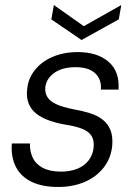

<svg xmlns="http://www.w3.org/2000/svg" viewBox="-20 -731 539 763"><path d="M211 12Q148 12 105.5 -8.5Q63 -29 43 -68Q23 -107 27 -161H99Q98 -130 110 -104.5Q122 -79 150 -64Q178 -49 222 -49Q259 -49 287.5 -60.5Q316 -72 332.5 -94Q349 -116 352 -144Q355 -174 343 -192Q331 -210 304.5 -220Q278 -230 238 -236Q204 -242 174.5 -252.5Q145 -263 124.5 -279Q104 -295 94 -319.5Q84 -344 88 -377Q92 -419 118.5 -452.5Q145 -486 189 -505Q233 -524 289 -524Q367 -524 411.5 -485.5Q456 -447 451 -375H381Q384 -416 358 -440Q332 -464 280 -464Q228 -464 196 -441.5Q164 -419 160 -384Q158 -362 168.5 -345Q179 -328 204.5 -316.5Q230 -305 271 -297Q306 -291 336.5 -281.5Q367 -272 388 -255.5Q409 -239 419 -214Q429 -189 426 -152Q421 -102 392 -65Q363 -28 316.5 -8Q270 12 211 12ZM462 -711 452 -654 304 -572 184 -654 194 -711 313 -627Z"/></svg>

Font: DM Sans 12pt Light
Style: Italic
Weight: 300
Italic angle: -10°
Version: Version 4.004;gftools[0.9.30]